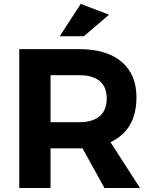

<svg xmlns="http://www.w3.org/2000/svg" viewBox="-20 -948 764 968"><path d="M280.8 -765.1 387.2 -928.2 529.8 -874 402.8 -765.1ZM234.9 -332H380.9Q446.8 -332 482.4 -362.3Q518.1 -392.6 518.1 -451.2Q518.1 -509.8 482.4 -539.6Q446.8 -568.8 380.9 -568.8H234.9ZM77.1 0V-700.2H380.9Q517.6 -700.2 592.8 -636.7Q668 -573.2 668 -457Q668 -293 537.1 -231L686 0H506.8L396 -200.2H234.9V0Z"/></svg>

Font: TruenoSBd
Style: Demi
Weight: 600
Designer: Julieta Ulanovsky
Foundry: Julieta Ulanovsky
Version: Version 3.001b